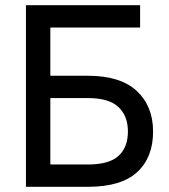

<svg xmlns="http://www.w3.org/2000/svg" viewBox="-20 -720 650 740"><path d="M80 -700H520V-614H174V-428H319Q444 -428 507 -369.5Q570 -311 570 -213Q570 -113 508.5 -56.5Q447 0 319 0H80ZM174 -342V-86H319Q400 -86 436.5 -119Q473 -152 473 -213Q473 -274 436 -308Q399 -342 319 -342Z"/></svg>

Font: PT Root UI Web Medium
Style: Regular
Weight: 500
Designer: Vitaly Kuzmin
Foundry: ParaType Ltd.
Version: Version 1.001W